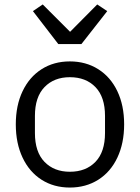

<svg xmlns="http://www.w3.org/2000/svg" viewBox="-20 -830 628 863"><path d="M346 -632H242L128 -780L172 -810L295 -687L417 -810L462 -780ZM51 -271Q51 -356 81.5 -420Q112 -484 167 -519Q222 -554 294 -554Q366 -554 421.5 -519Q477 -484 507.5 -420Q538 -356 538 -271Q538 -186 507.5 -121.5Q477 -57 421.5 -22Q366 13 294 13Q222 13 167 -22Q112 -57 81.5 -121.5Q51 -186 51 -271ZM452 -232V-309Q452 -394 409 -438.5Q366 -483 294 -483Q223 -483 180 -438.5Q137 -394 137 -309V-232Q137 -147 180 -102.5Q223 -58 294 -58Q366 -58 409 -102.5Q452 -147 452 -232Z"/></svg>

Font: IBM Plex Sans SC
Style: Regular
Weight: 400
Designer: Mike Abbink; Paul van der Laan; Pieter van Rosmalen; Eunyou Noh; Wujin Sim; Chorong Kim; Dohee Lee; Yejin We; Jinhee Kim
Foundry: Sandoll Inc.
Version: Version 1.000